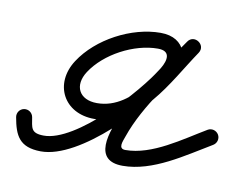

<svg xmlns="http://www.w3.org/2000/svg" viewBox="-64 -342 535 419"><g transform="rotate(10 203.5 -133.0)"><path d="M-17.2 -46.8C-17.2 -46.8 -17.2 -46.8 -17.2 -46.8C-10.1 -6.8 1.2 17 48.3 17.5C135.7 18.4 263.2 -118.7 305.3 -189C331.2 -232.2 319.1 -282.7 261.7 -282.7C197.2 -282.7 123.6 -243.7 88.4 -189.5C51.9 -133.4 83.7 -72.5 151.1 -72.5C252.4 -72.5 301.4 -181.5 350.7 -254.1C357.2 -263.7 353.1 -273.4 345.8 -278.2C338.5 -283.1 327.9 -283.2 321.6 -273.5C289.9 -225.4 102.2 17.5 230 17.5C297 17.5 361.1 -28.8 416.9 -61.9C425.2 -66.9 428 -77.6 423.1 -85.9C418.1 -94.2 407.4 -97 399.1 -92.1C349.4 -62.6 289.1 -17.5 230 -17.5C212.7 -17.5 221.3 -35.3 225.1 -46.4C250.8 -121.1 307.2 -188 350.8 -254.3C357.2 -263.9 353.2 -273.6 345.9 -278.4C338.7 -283.3 328.2 -283.3 321.7 -273.7C280.5 -213.1 234.3 -107.5 151.1 -107.5C111.2 -107.5 96.3 -137.5 117.8 -170.5C146.5 -214.7 209 -247.7 261.7 -247.7C290.6 -247.7 287.1 -226.7 275.3 -207C240.5 -149.1 120.6 -16.7 48.7 -17.5C19.5 -17.8 21.3 -30.3 17.2 -52.9C15.5 -62.4 6.4 -68.8 -3.1 -67.1C-12.6 -65.4 -18.9 -56.3 -17.2 -46.8Z"/></g></svg>

Font: FRB American Cursive Guidelines
Style: Italic
Weight: 400
Italic angle: -25°
Version: Version 2.0;Modular Font Editor K font №1